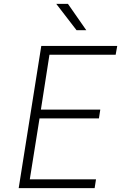

<svg xmlns="http://www.w3.org/2000/svg" viewBox="-20 -966 640 986"><path d="M466 0H76L192 -730H582L574 -685H234L190 -403H495L488 -358H183L133 -45H473ZM423 -811H373L269 -946H329Z"/></svg>

Font: JetBrains Mono Extra Light
Style: Italic
Weight: 200
Italic angle: -9°
Monospace: yes
Designer: Philipp Nurullin, Konstantin Bulenkov
Foundry: JetBrains
Version: 2.002